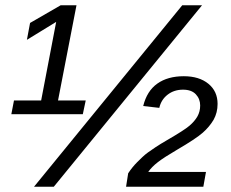

<svg xmlns="http://www.w3.org/2000/svg" viewBox="-20 -708 874 728"><path d="M23 -275 33 -327H136L193 -625L82 -557L94 -621L210 -688H270L200 -327H305L294 -275ZM184 0H109L671 -688H746ZM458 0 466 -51Q482 -75 500 -93Q510 -103 520 -112.5Q530 -122 541 -130Q552 -138 570 -150Q588 -162 614 -177Q678 -214 698 -231Q718 -248 728.5 -266.5Q739 -285 739 -308Q739 -333 722.5 -350.5Q706 -368 674 -368Q640 -368 615.5 -349Q591 -330 584 -299L523 -306Q537 -363 576.5 -391Q616 -419 677 -419Q735 -419 770 -390.5Q805 -362 805 -314Q805 -281 790 -254Q774 -227 749 -205Q723 -182 651 -140Q603 -112 579 -93.5Q555 -75 542 -56H761L751 0Z"/></svg>

Font: Libra Sans Modern
Style: Italic
Weight: 400
Italic angle: -12°
Foundry: Stefan Peev, Context Ltd
Version: Version 1.000